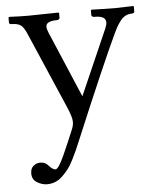

<svg xmlns="http://www.w3.org/2000/svg" viewBox="-50 -474 608 746"><g transform="rotate(-5 254.5 -100.5)"><path d="M208 -409.7Q208 -406.2 204.6 -404.1Q201.2 -401.9 197.3 -401.9Q154.3 -401.9 154.3 -379.9Q154.3 -371.1 160.2 -356.9L270 -98.6L381.3 -352.5Q387.7 -366.7 387.7 -376.5Q387.7 -401.9 346.2 -401.9H341.8Q338.4 -401.9 335.2 -404.3Q332 -406.7 332 -409.2V-427.7L334 -430.7Q393.1 -428.7 428.2 -428.7L497.1 -430.7L499.5 -428.7V-409.7Q499.5 -401.9 488.8 -401.9Q475.6 -401.9 464.4 -396Q453.1 -390.1 444.1 -378.2Q435.1 -366.2 429.9 -357.2Q424.8 -348.1 418 -334Q362.8 -217.3 240.7 74.2Q231 97.7 224.9 111.1Q218.8 124.5 208 145.8Q197.3 167 187.5 179.4Q177.7 191.9 164.6 204.8Q151.4 217.8 136.2 223.9Q121.1 230 104 230Q84.5 230 65.2 218.5Q45.9 207 45.9 183.1Q45.9 163.1 57.9 153.6Q69.8 144 84.5 144Q103.5 144 115.2 157.7Q130.4 175.3 141.6 175.3Q147 175.3 155.8 162.4Q164.6 149.4 176.5 123Q188.5 96.7 196.3 78.1Q204.1 59.6 217.3 28.3Q224.6 11.7 224.6 -2.9Q224.6 -20.5 208 -59.6L81.5 -352.5Q69.8 -381.8 57.9 -391.8Q45.9 -401.9 20.5 -401.9Q10.7 -401.9 10.7 -409.2V-428.7L13.2 -430.7Q56.6 -428.7 87.4 -428.7L206.1 -430.7L208 -427.7Z"/></g></svg>

Font: Libertinage
Style: b
Weight: 400
Designer: OSP
Foundry: OSP
Version: Version 1.0; 2008; OFL relea